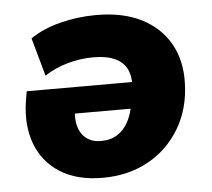

<svg xmlns="http://www.w3.org/2000/svg" viewBox="-43 -552 674 610"><g transform="rotate(-5 294.0 -247.5)"><path d="M262 11Q179 11 125 -23.5Q71 -58 49 -118Q27 -178 39 -254L44 -284H403L390 -200H173L192 -214Q187 -183 194 -158.5Q201 -134 219.5 -120Q238 -106 265 -106Q297 -106 318.5 -120Q340 -134 353 -158.5Q366 -183 371 -214L378 -252Q384 -292 373.5 -319Q363 -346 335.5 -359.5Q308 -373 264 -373Q221 -373 180 -361Q139 -349 108 -328L74 -450Q113 -477 169 -491.5Q225 -506 285 -506Q370 -506 429 -476Q488 -446 518.5 -392.5Q549 -339 547 -267Q545 -184 507 -121Q469 -58 405.5 -23.5Q342 11 262 11Z"/></g></svg>

Font: Nunito Sans 11pt Black
Style: Italic
Weight: 900
Italic angle: -9°
Version: Version 3.101;gftools[0.9.27]